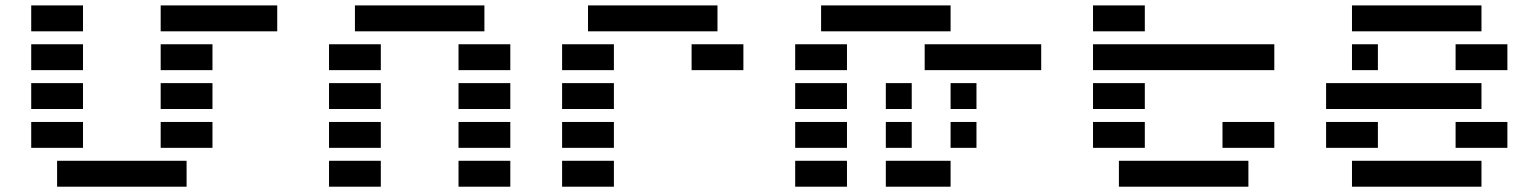

<svg xmlns="http://www.w3.org/2000/svg" viewBox="-20 -704 5802 724"><path d="M97.7 -585.9V-683.6H293V-585.9ZM1025.4 -683.6V-585.9H585.9V-683.6ZM97.7 -439.5V-537.1H293V-439.5ZM585.9 -439.5V-537.1H781.2V-439.5ZM97.7 -293V-390.6H293V-293ZM585.9 -293V-390.6H781.2V-293ZM97.7 -146.5V-244.1H293V-146.5ZM585.9 -146.5V-244.1H781.2V-146.5ZM195.3 0V-97.7H683.6V0Z M1904.3 -97.7V0H1709V-97.7ZM1416 -97.7V0H1220.7V-97.7ZM1904.3 -244.1V-146.5H1709V-244.1ZM1416 -244.1V-146.5H1220.7V-244.1ZM1904.3 -390.6V-293H1709V-390.6ZM1416 -390.6V-293H1220.7V-390.6ZM1904.3 -537.1V-439.5H1709V-537.1ZM1416 -537.1V-439.5H1220.7V-537.1ZM1806.6 -683.6V-585.9H1318.4V-683.6Z M2685.5 -683.6V-585.9H2197.3V-683.6ZM2294.9 -97.7V0H2099.6V-97.7ZM2294.9 -244.1V-146.5H2099.6V-244.1ZM2294.9 -390.6V-293H2099.6V-390.6ZM2783.2 -537.1V-439.5H2587.9V-537.1ZM2294.9 -537.1V-439.5H2099.6V-537.1Z M2978.5 -293V-390.6H3173.8V-293ZM3564.5 -683.6V-585.9H3076.2V-683.6ZM2978.5 -439.5V-537.1H3173.8V-439.5ZM3906.2 -537.1V-439.5H3466.8V-537.1ZM3662.1 -293H3564.5V-390.6H3662.1ZM2978.5 -146.5V-244.1H3173.8V-146.5ZM3418 -146.5H3320.3V-244.1H3418ZM3662.1 -146.5H3564.5V-244.1H3662.1ZM3320.3 0V-97.7H3564.5V0ZM2978.5 0V-97.7H3173.8V0ZM3418 -293H3320.3V-390.6H3418Z M4199.2 0V-97.7H4687.5V0ZM4296.9 -585.9H4101.6V-683.6H4296.9ZM4101.6 -439.5V-537.1H4785.2V-439.5ZM4296.9 -293H4101.6V-390.6H4296.9ZM4785.2 -146.5H4589.8V-244.1H4785.2ZM4296.9 -146.5H4101.6V-244.1H4296.9Z M5078.1 0V-97.7H5566.4V0ZM5566.4 -683.6V-585.9H5078.1V-683.6ZM5175.8 -439.5H5078.1V-537.1H5175.8ZM5468.8 -439.5V-537.1H5664.1V-439.5ZM4980.5 -293V-390.6H5566.4V-293ZM4980.5 -146.5V-244.1H5175.8V-146.5ZM5468.8 -146.5V-244.1H5664.1V-146.5Z"/></svg>

Font: Trigram
Style: Regular
Weight: 400
Designer: GGBotNet
Foundry: GGBotNet
Version: 1.05